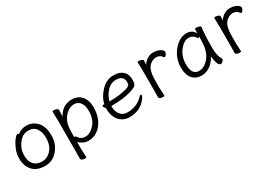

<svg xmlns="http://www.w3.org/2000/svg" viewBox="17 -1247 3079 2180"><g transform="rotate(-30 1556.0 -157.0)"><path d="M267 -43Q316 -43 354.5 -69.5Q393 -96 416 -142Q439 -188 439 -258Q439 -328 406.5 -377Q374 -426 301 -426Q228 -426 175.5 -357.5Q123 -289 123 -207.5Q123 -126 160.5 -84.5Q198 -43 267 -43ZM194 -445Q249 -486 309 -486Q369 -486 413 -457Q506 -396 506 -245Q506 -143 444 -66Q378 18 272.5 18Q167 18 111.5 -42.5Q56 -103 56 -207Q56 -287 106 -374Q126 -410 146 -432Q166 -454 176.5 -454Q187 -454 194 -445Z M719 -101Q723 -103 726 -103Q737 -103 752 -81Q779 -41 838 -41Q897 -41 954.5 -105Q1012 -169 1012 -271.5Q1012 -374 958 -410Q935 -426 901 -426Q867 -426 829.5 -404Q792 -382 760 -335.5Q728 -289 722 -209Q719 -167 719 -101ZM652 144 654 55V-368Q654 -421 651 -472Q651 -482 669 -482Q687 -482 706 -474.5Q725 -467 725 -454Q725 -448 724 -432Q723 -416 722.5 -398.5Q722 -381 721 -369Q761 -437 807.5 -461.5Q854 -486 909 -486Q984 -486 1032 -433Q1080 -380 1080 -287Q1080 -194 1048.5 -127Q1017 -60 963 -21.5Q909 17 841 17Q806 17 771 0Q736 -17 720 -38V56L725 162Q725 172 707 172Q689 172 670.5 164.5Q652 157 652 144Z M1289 -252Q1401 -252 1496 -278Q1532 -289 1542.5 -302Q1553 -315 1553 -341Q1553 -428 1452 -428Q1383 -428 1333 -370.5Q1283 -313 1269 -252ZM1194 -254 1203 -255Q1218 -334 1289 -410Q1360 -486 1453 -486Q1515 -486 1552 -464Q1619 -425 1619 -340Q1619 -306 1613.5 -286Q1608 -266 1588 -253.5Q1568 -241 1523 -227Q1423 -196 1274 -196H1261V-186Q1261 -121 1294.5 -81Q1328 -41 1385 -41Q1511 -41 1589 -125Q1602 -140 1612 -140Q1622 -140 1622 -129.5Q1622 -119 1607.5 -96Q1593 -73 1563 -46Q1490 18 1378 18Q1327 18 1285.5 -7.5Q1244 -33 1220 -81Q1196 -129 1196 -195V-209Q1175 -225 1175 -241Q1175 -254 1194 -254Z M1769 -18 1771 -106V-367L1768 -474Q1768 -484 1786 -484Q1804 -484 1822.5 -476.5Q1841 -469 1841 -457.5Q1841 -446 1839.5 -434Q1838 -422 1838 -405Q1858 -438 1895 -462Q1932 -486 1973 -486Q2014 -486 2040 -476Q2066 -466 2082.5 -452Q2099 -438 2099 -424Q2099 -410 2087.5 -392Q2076 -374 2065.5 -374Q2055 -374 2049 -384Q2039 -403 2017.5 -412Q1996 -421 1981 -421Q1939 -421 1903 -395Q1851 -357 1841 -266Q1837 -230 1837 -106L1842 0Q1842 10 1824 10Q1806 10 1787.5 2.5Q1769 -5 1769 -18Z M2231 -180Q2231 -42 2327 -42Q2371 -42 2414 -74Q2518 -150 2518 -330Q2518 -355 2519 -380Q2510 -371 2504 -371Q2498 -371 2495 -375Q2464 -428 2404.5 -428Q2345 -428 2288 -356Q2231 -284 2231 -180ZM2577 13Q2536 13 2522 -118Q2485 -48 2432.5 -15Q2380 18 2324 18Q2251 18 2207 -31.5Q2163 -81 2163 -175Q2163 -300 2241 -394Q2276 -437 2320 -461.5Q2364 -486 2410 -486Q2488 -486 2520 -420V-475Q2520 -485 2539 -485Q2558 -485 2577 -478Q2596 -471 2596 -459V-457Q2583 -368 2583 -195Q2583 -90 2618 -35Q2620 -31 2620 -24.5Q2620 -18 2606.5 -2.5Q2593 13 2577 13Z M2774 -18 2776 -106V-367L2773 -474Q2773 -484 2791 -484Q2809 -484 2827.5 -476.5Q2846 -469 2846 -457.5Q2846 -446 2844.5 -434Q2843 -422 2843 -405Q2863 -438 2900 -462Q2937 -486 2978 -486Q3019 -486 3045 -476Q3071 -466 3087.5 -452Q3104 -438 3104 -424Q3104 -410 3092.5 -392Q3081 -374 3070.5 -374Q3060 -374 3054 -384Q3044 -403 3022.5 -412Q3001 -421 2986 -421Q2944 -421 2908 -395Q2856 -357 2846 -266Q2842 -230 2842 -106L2847 0Q2847 10 2829 10Q2811 10 2792.5 2.5Q2774 -5 2774 -18Z"/></g></svg>

Font: LXGW WenKai Lite
Style: Regular
Weight: 400
Designer: LXGW / Fontworks Inc.
Foundry: LXGW / Fontworks Inc.
Version: Version 1.511; March 25, 2025